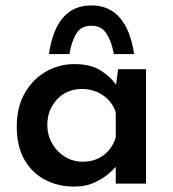

<svg xmlns="http://www.w3.org/2000/svg" viewBox="-20 -679 638 710"><path d="M255 11Q195 11 147 -14Q99 -39 70.5 -88Q42 -137 42 -211Q42 -283 71.5 -334.5Q101 -386 149.5 -414Q198 -442 255 -442Q314 -442 350.5 -419.5Q387 -397 409 -366L417 -423H520V0H408V-62Q397 -49 376 -32Q355 -15 324.5 -2Q294 11 255 11ZM286 -81Q331 -81 363 -105Q395 -129 408 -171V-263Q396 -302 362 -326Q328 -350 282 -350Q247 -350 218.5 -333.5Q190 -317 172.5 -286.5Q155 -256 155 -217Q155 -179 173 -148Q191 -117 220.5 -99Q250 -81 286 -81ZM318 -659Q384 -659 423.5 -613Q463 -567 476 -479H401Q393 -525 374 -554.5Q355 -584 318 -584Q280 -584 262 -554.5Q244 -525 237 -479H161Q187 -659 318 -659Z"/></svg>

Font: Synthetic SemiBold
Style: Regular
Weight: 600
Designer: Santiago Orozco
Foundry: Typemade
Version: Version 2.000; ttfautohint (v1.8.4.7-5d5b)